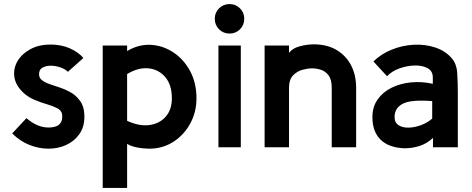

<svg xmlns="http://www.w3.org/2000/svg" viewBox="-20 -724 2321 944"><path d="M40 -68 110 -143Q163 -97 219 -97Q235 -97 248.5 -100.5Q262 -104 271 -112Q283 -123 285 -138.5Q287 -154 285 -164Q281 -182 260.5 -192.5Q240 -203 210.5 -211.5Q181 -220 150 -233Q119 -246 95 -268Q56 -305 50.5 -346.5Q45 -388 66.5 -424Q88 -460 130 -482.5Q172 -505 228 -505Q281 -505 323 -486.5Q365 -468 390 -439L314 -371Q298 -386 274.5 -393.5Q251 -401 229 -401Q206 -401 189 -391.5Q172 -382 172 -359Q172 -341 186 -330Q200 -319 222.5 -311Q245 -303 271.5 -294.5Q298 -286 322 -273Q353 -257 374 -227.5Q395 -198 395 -151Q395 -100 370.5 -65Q346 -30 306 -11.5Q266 7 218.5 7Q171 7 124.5 -11.5Q78 -30 40 -68Z M605 200H485V-500H605V-473Q662 -507 722 -503.5Q782 -500 833 -466Q884 -432 915 -374Q946 -316 946 -241Q946 -173 915.5 -117Q885 -61 833.5 -27.5Q782 6 718 7Q703 7 681 5Q659 3 638.5 -2.5Q618 -8 605 -17ZM605 -130Q663 -103 713 -109Q763 -115 794 -149.5Q825 -184 825 -241Q825 -307 792.5 -345Q760 -383 710 -388Q660 -393 605 -360Z M1109 -559Q1078 -559 1057 -580Q1036 -601 1036 -632Q1036 -662 1057 -683Q1078 -704 1109 -704Q1139 -704 1160 -683Q1181 -662 1181 -632Q1181 -601 1160 -580Q1139 -559 1109 -559ZM1164 0H1054V-500H1164Z M1731 0H1611V-292Q1611 -333 1595.5 -353.5Q1580 -374 1557.5 -381Q1535 -388 1514 -388Q1494 -388 1467.5 -381Q1441 -374 1421 -353.5Q1401 -333 1401 -292V0H1281V-500H1401V-464Q1418 -487 1454 -496.5Q1490 -506 1523 -506Q1587 -506 1633.5 -479Q1680 -452 1705.5 -404Q1731 -356 1731 -292Z M1965 5Q1889 1 1850 -38.5Q1811 -78 1811 -148Q1811 -199 1837 -235.5Q1863 -272 1906 -293Q1949 -314 2001.5 -319Q2054 -324 2108 -312V-343Q2108 -375 2082 -389Q2056 -403 2018.5 -402Q1981 -401 1943.5 -387.5Q1906 -374 1883 -349L1816 -422Q1854 -459 1906 -480Q1958 -501 2013.5 -504Q2069 -507 2118.5 -491Q2168 -475 2200 -439Q2225 -411 2228 -365Q2231 -319 2231 -264V0H2109V-46Q2078 -17 2040 -5.5Q2002 6 1965 5ZM2105 -141V-227Q2001 -235 1960.5 -214Q1920 -193 1920 -149Q1920 -121 1939.5 -108.5Q1959 -96 1988.5 -96.5Q2018 -97 2049.5 -108.5Q2081 -120 2105 -141Z"/></svg>

Font: Kulim Park
Style: Bold
Weight: 700
Designer: Noponies / Dale Sattler
Foundry: Noponies
Version: Version 1.000; ttfautohint (v1.8.3)